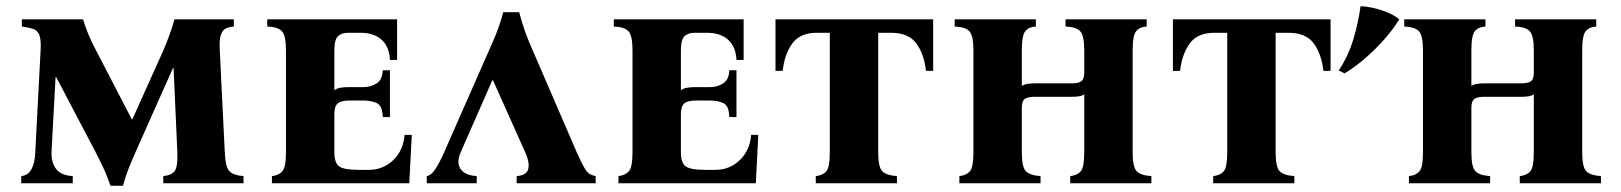

<svg xmlns="http://www.w3.org/2000/svg" viewBox="-20 -587 5191 615"><path d="M334 8Q326 -15 315.5 -39.5Q305 -64 284 -104L160 -340H158L145 -100Q144 -66 160 -45.5Q176 -25 213 -23V0H48V-23Q70 -25 81 -45.5Q92 -66 93 -100L110 -425Q112 -460 106 -475Q100 -490 86 -494.5Q72 -499 50 -502V-525H246Q254 -499 263.5 -476Q273 -453 288 -425L402 -205H404L503 -425Q514 -451 523 -475.5Q532 -500 539 -525H729V-502Q715 -501 704 -496Q693 -491 687.5 -475.5Q682 -460 684 -425L700 -100Q702 -51 715.5 -38Q729 -25 760 -23V0H503V-23Q527 -25 538.5 -38Q550 -51 548 -100L536 -369H534L416 -104Q397 -61 388.5 -38Q380 -15 374 8Z M851 0V-23Q872 -25 884 -38Q896 -51 896 -100V-425Q896 -474 882.5 -487.5Q869 -501 836 -502V-525H1252V-395H1229Q1227 -438 1202 -460Q1177 -482 1135 -482H1095Q1074 -482 1062.5 -471Q1051 -460 1051 -425V-298Q1059 -304 1070.5 -306Q1082 -308 1098 -308H1145Q1168 -308 1186.5 -320Q1205 -332 1206 -362H1229V-212H1206Q1205 -249 1186.5 -257Q1168 -265 1145 -265H1100Q1073 -265 1062 -256Q1051 -247 1051 -221V-100Q1051 -65 1066.5 -54Q1082 -43 1127 -43H1162Q1207 -43 1239.5 -74Q1272 -105 1276 -155H1299L1291 0Z M1456 -100Q1441 -66 1455.5 -45.5Q1470 -25 1507 -23V0H1347V-23Q1361 -25 1374.5 -45.5Q1388 -66 1403 -100L1558 -452Q1568 -474 1576.5 -498Q1585 -522 1592 -548H1643Q1657 -495 1675 -452L1827 -100Q1842 -66 1851.5 -50Q1861 -34 1869 -29.5Q1877 -25 1888 -23V0H1635V-23Q1667 -25 1672 -46Q1677 -67 1662 -100L1559 -330H1557Z M1961 0V-23Q1982 -25 1994 -38Q2006 -51 2006 -100V-425Q2006 -474 1992.5 -487.5Q1979 -501 1946 -502V-525H2362V-395H2339Q2337 -438 2312 -460Q2287 -482 2245 -482H2205Q2184 -482 2172.5 -471Q2161 -460 2161 -425V-298Q2169 -304 2180.5 -306Q2192 -308 2208 -308H2255Q2278 -308 2296.5 -320Q2315 -332 2316 -362H2339V-212H2316Q2315 -249 2296.5 -257Q2278 -265 2255 -265H2210Q2183 -265 2172 -256Q2161 -247 2161 -221V-100Q2161 -65 2176.5 -54Q2192 -43 2237 -43H2272Q2317 -43 2349.5 -74Q2382 -105 2386 -155H2409L2401 0Z M2464 -525H2969V-360H2946Q2940 -414 2915 -448Q2890 -482 2834 -482H2793V-100Q2793 -51 2806.5 -38Q2820 -25 2853 -23V0H2593V-23Q2615 -25 2626.5 -38Q2638 -51 2638 -100V-482H2596Q2543 -482 2518 -448Q2493 -414 2487 -360H2464Z M3608 -100Q3608 -51 3621.5 -38Q3635 -25 3668 -23V0H3408V-23Q3430 -25 3441.5 -38Q3453 -51 3453 -100V-285Q3446 -280 3436 -278.5Q3426 -277 3413 -277H3295Q3272 -277 3262.5 -270Q3253 -263 3253 -242V-100Q3253 -51 3266.5 -38Q3280 -25 3313 -23V0H3053V-23Q3075 -25 3086.5 -38Q3098 -51 3098 -100V-425Q3098 -474 3084.5 -487.5Q3071 -501 3038 -502V-525H3298V-502Q3276 -501 3264.5 -487.5Q3253 -474 3253 -425V-312Q3265 -320 3293 -320H3412Q3435 -320 3444 -327Q3453 -334 3453 -355V-425Q3453 -474 3439.5 -487.5Q3426 -501 3393 -502V-525H3653V-502Q3631 -501 3619.5 -487.5Q3608 -474 3608 -425Z M3737 -525H4242V-360H4219Q4213 -414 4188 -448Q4163 -482 4107 -482H4066V-100Q4066 -51 4079.5 -38Q4093 -25 4126 -23V0H3866V-23Q3888 -25 3899.5 -38Q3911 -51 3911 -100V-482H3869Q3816 -482 3791 -448Q3766 -414 3760 -360H3737Z M5048 -100Q5048 -51 5061.5 -38Q5075 -25 5108 -23V0H4848V-23Q4870 -25 4881.5 -38Q4893 -51 4893 -100V-285Q4886 -280 4876 -278.5Q4866 -277 4853 -277H4735Q4712 -277 4702.5 -270Q4693 -263 4693 -242V-100Q4693 -51 4706.5 -38Q4720 -25 4753 -23V0H4493V-23Q4515 -25 4526.5 -38Q4538 -51 4538 -100V-425Q4538 -474 4524.5 -487.5Q4511 -501 4478 -502V-525H4738V-502Q4716 -501 4704.5 -487.5Q4693 -474 4693 -425V-312Q4705 -320 4733 -320H4852Q4875 -320 4884 -327Q4893 -334 4893 -355V-425Q4893 -474 4879.5 -487.5Q4866 -501 4833 -502V-525H5093V-502Q5071 -501 5059.5 -487.5Q5048 -474 5048 -425ZM4338 -567Q4354 -567 4377 -562Q4400 -557 4423.5 -547.5Q4447 -538 4462 -525Q4444 -495 4415 -462Q4386 -429 4353 -400.5Q4320 -372 4287 -352L4268 -361Q4299 -408 4315 -461.5Q4331 -515 4338 -567Z"/></svg>

Font: Bona Nova SC
Style: Bold
Weight: 700
Designer: Mateusz Machalski
Foundry: Capitalics
Version: Version 4.001; ttfautohint (v1.8.4.7-5d5b)